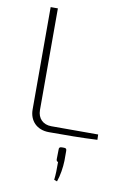

<svg xmlns="http://www.w3.org/2000/svg" viewBox="-102 -750 713 1073"><g transform="rotate(10 254.5 -213.5)"><path d="M137 -690H96V-109C96 -46 138 0 208 0C299 0 392 0 482 -5L481 -35H215C168 -35 137 -66 137 -113ZM306 71H294C283 71 277 75 278 86L277 142C277 150 282 155 287 155C287 200 287 221 283 257L300 263C313 227 320 180 321 143V86C321 75 317 71 306 71Z"/></g></svg>

Font: Exo 2 Extra Light
Style: Regular
Weight: 250
Designer: Natanael Gama
Version: Version 1.001;PS 001.001;hotconv 1.0.88;makeotf.lib2.5.64775